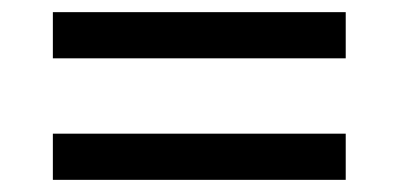

<svg xmlns="http://www.w3.org/2000/svg" viewBox="-20 -496 656 316"><path d="M549 -476V-400H67V-476ZM549 -276V-200H67V-276Z"/></svg>

Font: Voces
Style: Regular
Weight: 400
Designer: Ana Paula Megda, Pablo Ugerman
Foundry: Ana Paula Megda, Pablo Ugerman
Version: Version 1.003